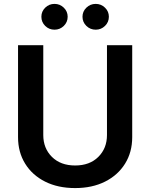

<svg xmlns="http://www.w3.org/2000/svg" viewBox="-20 -961 776 992"><path d="M368.2 10.7Q279.3 10.7 212.9 -22.7Q146.5 -56.2 109.9 -115.5Q73.2 -174.8 73.2 -252.4V-727.5H203.6V-263.2Q203.6 -194.8 248.3 -150.4Q293 -106 368.2 -106Q443.4 -106 488 -150.4Q532.7 -194.8 532.7 -263.2V-727.5H663.1V-252.4Q663.1 -174.8 626.2 -115.5Q589.4 -56.2 522.9 -22.7Q456.5 10.7 368.2 10.7ZM261.7 -807.6Q233.4 -807.6 213.6 -827.1Q193.8 -846.7 193.8 -874.5Q193.8 -901.9 213.6 -921.4Q233.4 -940.9 261.7 -940.9Q289.6 -940.9 309.6 -921.4Q329.6 -901.9 329.6 -874.5Q329.6 -846.7 309.6 -827.1Q289.6 -807.6 261.7 -807.6ZM474.6 -807.6Q446.3 -807.6 426.3 -827.1Q406.2 -846.7 406.2 -874.5Q406.2 -901.9 426.3 -921.4Q446.3 -940.9 474.6 -940.9Q502.4 -940.9 522.5 -921.4Q542.5 -901.9 542.5 -874.5Q542.5 -846.7 522.5 -827.1Q502.4 -807.6 474.6 -807.6Z"/></svg>

Font: Inter SemiBold
Style: Regular
Weight: 600
Designer: Rasmus Andersson
Foundry: rsms
Version: Version 4.001;git-9221beed3